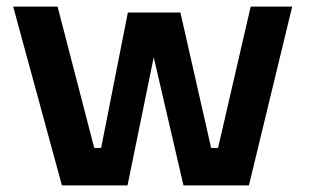

<svg xmlns="http://www.w3.org/2000/svg" viewBox="-20 -563 937 583"><path d="M367.2 0H168L20 -543H154.8L266.1 -113.8H287.1L368.2 -524.9H527.8L621.1 -113.8H642.1L741.2 -543H867.2L735.8 0H537.1L446.8 -389.2Z"/></svg>

Font: Sora SemiBold
Style: Regular
Weight: 600
Designer: Jonathan Barnbrook, Julián Moncada
Foundry: Barnbrook Fonts
Version: Version 2.000